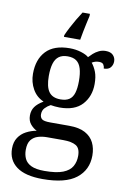

<svg xmlns="http://www.w3.org/2000/svg" viewBox="-106 -828 751 1130"><g transform="rotate(10 269.0 -263.0)"><path d="M231 240Q127 240 75 201.5Q23 163 23 94Q23 55 40.5 28.5Q58 2 86.5 -13Q115 -28 148 -34Q128 -43 110.5 -63.5Q93 -84 93 -116Q93 -146 108.5 -168Q124 -190 158 -210Q115 -228 91.5 -269.5Q68 -311 68 -361Q68 -447 115 -496.5Q162 -546 256 -546Q292 -546 324 -536Q356 -526 370 -513Q380 -524 394 -536.5Q408 -549 426.5 -558Q445 -567 467 -567Q497 -567 511.5 -551.5Q526 -536 526 -515Q526 -494 513.5 -478.5Q501 -463 473 -463Q473 -474 466.5 -485.5Q460 -497 440 -497Q427 -497 417 -494Q407 -491 397 -485Q414 -464 425 -435.5Q436 -407 436 -364Q436 -290 391.5 -241Q347 -192 256 -192Q244 -192 228.5 -193.5Q213 -195 203 -197Q184 -187 170 -172Q156 -157 156 -134Q156 -116 167.5 -106Q179 -96 218 -96H331Q391 -96 427 -76.5Q463 -57 479.5 -23.5Q496 10 496 53Q496 139 431.5 189.5Q367 240 231 240ZM233 191Q305 191 344 175.5Q383 160 398.5 132.5Q414 105 414 70Q414 24 388 8.5Q362 -7 312 -7H214Q186 -7 161 0.5Q136 8 120 28Q104 48 104 88Q104 117 115 140.5Q126 164 154 177.5Q182 191 233 191ZM253 -240Q286 -240 305.5 -253Q325 -266 333.5 -294Q342 -322 342 -365Q342 -410 333 -439.5Q324 -469 304.5 -483Q285 -497 252 -497Q220 -497 200 -482.5Q180 -468 171 -438.5Q162 -409 162 -364Q162 -300 183.5 -270Q205 -240 253 -240ZM210 -616Q219 -637 233 -664Q247 -691 263 -718Q279 -745 293 -766H337V-753Q332 -731 326.5 -706Q321 -681 316 -655.5Q311 -630 307 -606H210Z"/></g></svg>

Font: Noto Serif Bengali
Style: Regular
Weight: 400
Designer: Juan Bruce, Universal Thirst, Indian Type Foundry and the Monotype Design Team.
Foundry: Monotype Imaging Inc.
Version: Version 2.003